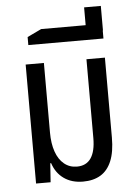

<svg xmlns="http://www.w3.org/2000/svg" viewBox="-55 -828 621 881"><g transform="rotate(-5 255.0 -388.0)"><path d="M292 10Q240 10 204 -15.5Q168 -41 153 -87H149L143 0H76V-548H160V-227Q160 -177 173 -139.5Q186 -102 211 -81.5Q236 -61 270 -61Q313 -61 334.5 -92.5Q356 -124 356 -185V-548H441V-180Q441 -114 423.5 -72Q406 -30 373 -10Q340 10 292 10Z M96 -636V-673L161 -704H442V-636ZM366 -673V-786H443V-673Z"/></g></svg>

Font: Noto Sans Thai Condensed
Style: Regular
Weight: 400
Width: 3
Designer: Monotype Design Team
Foundry: Monotype Imaging Inc.
Version: Version 2.002